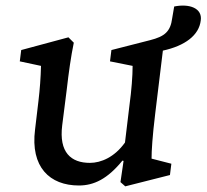

<svg xmlns="http://www.w3.org/2000/svg" viewBox="-20 -646 731 679"><path d="M423 13 581 -27 586 -67 516 -85C516 -113 519 -163 529 -245L556 -467C634 -484 684 -521 690 -574C696 -617 650 -634 596 -623L589 -582C583 -534 562 -517 511 -504L374 -469L369 -429L449 -413C449 -377 445 -326 438 -275L422 -142C385 -90 337 -70 298 -70C231 -70 188 -107 200 -203L216 -329C223 -390 231 -447 241 -495L222 -514L55 -469L50 -429L125 -413C124 -371 121 -331 116 -289L104 -188C87 -55 156 10 259 10C312 10 360 -13 413 -78L417 -77L406 -2Z"/></svg>

Font: TPK Tissa Web Medium
Style: Italic
Weight: 500
Italic angle: -7°
Designer: Jacques Le Bailly, Suppakit Chalermlarp | Katatrad Co.,Ltd.
Foundry: Jacques Le Bailly, Cadson Demak Co.,Ltd.
Version: Version 5.000;Glyphs 3.1.2 (3151)